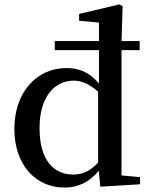

<svg xmlns="http://www.w3.org/2000/svg" viewBox="-20 -834 676 869"><path d="M424 -98C386 -58 353 -44 311 -44C224 -44 159 -108 159 -254C159 -400 230 -469 314 -469C347 -469 382 -456 424 -419ZM530 -40V-607H612V-648H530L535 -806L520 -814L338 -771V-740L428 -732V-648H228V-607H428V-456C384 -508 337 -526 281 -526C147 -526 45 -418 45 -250C45 -90 140 15 272 15C333 15 385 -10 427 -61L434 11L614 0V-32Z"/></svg>

Font: Source Han Serif CN SemiBold
Style: Regular
Weight: 600
Designer: Ryoko NISHIZUKA 西塚涼子 (kana & ideographs); Frank Grießhammer (Latin, Greek & Cyrillic); Wenlong ZHANG 张文龙 (bopomofo); San
Foundry: Adobe Systems Incorporated
Version: Version 1.000;PS 1;hotconv 16.6.53;makeotf.lib2.5.65590